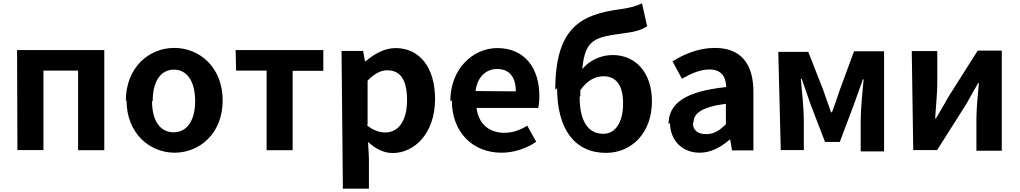

<svg xmlns="http://www.w3.org/2000/svg" viewBox="-20 -865 6150 1158"><path d="M85 40H242V-439H451V41H609V-563H83Z M743 -261C743 -61 882 56 1033 56C1184 56 1323 -60 1323 -259C1323 -460 1183 -576 1031 -576C879 -576 739 -459 739 -257ZM901 -257C901 -371 947 -445 1029 -445C1111 -445 1157 -370 1157 -255C1157 -141 1110 -67 1027 -67C944 -67 897 -140 897 -253Z M1404 -439H1588V41H1745V-438H1930V-563H1401Z M2048 273H2205V90L2200 -9C2246 34 2296 58 2348 58C2480 58 2604 -61 2604 -268C2604 -453 2515 -575 2365 -575C2300 -575 2237 -540 2186 -496H2181L2170 -558H2040ZM2197 -114V-379C2239 -421 2275 -441 2316 -441C2399 -441 2435 -377 2435 -261C2435 -129 2378 -66 2304 -66C2271 -66 2232 -77 2193 -110Z M2705 -261C2705 -62 2836 56 3004 56C3079 56 3155 31 3214 -10L3160 -107C3116 -80 3072 -64 3022 -64C2932 -64 2867 -115 2854 -214H3226C3230 -228 3233 -257 3233 -286C3233 -453 3146 -575 2979 -575C2834 -575 2696 -452 2696 -255ZM2848 -316C2859 -404 2915 -449 2978 -449C3055 -449 3091 -397 3091 -314Z M3340 -334C3340 -86 3446 57 3635 57C3792 57 3912 -66 3912 -253C3912 -435 3807 -533 3676 -533C3605 -533 3538 -503 3492 -449C3509 -632 3570 -641 3748 -665C3800 -672 3852 -683 3883 -707L3852 -845C3814 -827 3783 -818 3711 -808C3484 -776 3329 -698 3329 -323ZM3480 -286V-321C3524 -384 3574 -405 3620 -405C3694 -405 3738 -354 3738 -241C3738 -129 3693 -58 3619 -58C3528 -58 3476 -132 3476 -281Z M4021 -124C4021 -21 4092 56 4200 56C4269 56 4329 22 4381 -23H4384L4395 42H4524V-311C4524 -485 4445 -576 4291 -576C4195 -576 4108 -540 4036 -495L4093 -390C4149 -422 4203 -446 4259 -446C4333 -446 4358 -400 4360 -340C4117 -314 4012 -245 4012 -115ZM4163 -127C4163 -181 4212 -220 4358 -239V-116C4320 -78 4286 -56 4240 -56C4193 -56 4159 -76 4159 -123Z M4689 40H4828V-146C4828 -207 4816 -324 4810 -390H4815C4832 -340 4855 -277 4872 -227L4956 -9H5045L5127 -226C5144 -275 5167 -335 5184 -386H5189C5182 -319 5171 -201 5171 -139V48H5312V-556H5131L5047 -328C5031 -278 5014 -233 4998 -188H4992C4977 -232 4961 -276 4944 -325L4855 -552H4674Z M5488 40H5632L5809 -239C5828 -274 5860 -330 5880 -365H5884C5877 -289 5869 -209 5869 -147V44H6022V-560H5877L5699 -279C5680 -243 5646 -187 5625 -151H5620C5625 -225 5633 -306 5633 -366V-557H5479Z"/></svg>

Font: GenEiGothic-pro-Regular
Style: Bold
Weight: 700
Designer: Ryoko NISHIZUKA (kana & ideographs); Paul D. Hunt (Latin, Greek & Cyrillic); Wenlong ZHANG (bopomofo); Sandoll Communica
Foundry: Adobe Systems Incorporated; o_tamon
Version: Version 1.000.140830